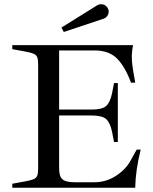

<svg xmlns="http://www.w3.org/2000/svg" viewBox="-20 -886 723 906"><path d="M38 -19 98 -30Q126 -35 138.5 -40.5Q151 -46 155.5 -56.5Q160 -67 160 -89V-584Q160 -606 155.5 -616.5Q151 -627 138.5 -632.5Q126 -638 98 -643L38 -654V-673H608Q602 -645 602 -617Q602 -583 613 -526L618 -496H598Q571 -570 533 -609Q495 -648 426 -648H259V-369H413Q462 -369 481 -386Q500 -403 509 -447L518 -494H536V-216H518L509 -263Q500 -307 481 -324Q462 -341 413 -341H259V-95Q259 -68 265 -53.5Q271 -39 287.5 -32.5Q304 -26 336 -26H425Q481 -26 527.5 -56.5Q574 -87 596 -128L625 -180H644Q620 -86 618 0H38ZM270 -756 437 -860Q446 -866 457 -866Q473 -866 483 -855Q493 -844 493 -830Q493 -827 491 -819Q486 -808 479 -803Q472 -798 461 -795L281 -735Z"/></svg>

Font: Ibarra Real Nova
Style: Regular
Weight: 400
Designer: Jose Maria Ribagorda & Octavio Pardo
Foundry: Jose Maria Ribagorda
Version: Version 1.014